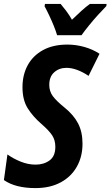

<svg xmlns="http://www.w3.org/2000/svg" viewBox="-29 -952 565 982"><path d="M152 10Q50 10 -9 -31L9 -162Q40 -140 77.5 -125Q115 -110 153 -110Q195 -110 224.5 -131.5Q254 -153 254 -201Q254 -235 238 -259.5Q222 -284 183 -318Q139 -356 112.5 -398.5Q86 -441 86 -506Q86 -569 112.5 -618Q139 -667 190.5 -695.5Q242 -724 316 -724Q359 -724 402 -712Q445 -700 480 -677L424 -564Q394 -584 365.5 -594.5Q337 -605 311 -605Q274 -605 248.5 -582.5Q223 -560 223 -518Q223 -485 241 -460.5Q259 -436 301 -402Q348 -364 370.5 -320.5Q393 -277 393 -217Q393 -151 364 -99.5Q335 -48 281 -19Q227 10 152 10ZM263 -772Q257 -793 246 -820Q235 -847 222.5 -873.5Q210 -900 199 -920L201 -932H281Q293 -918 309 -897Q325 -876 339 -851Q365 -876 387.5 -896.5Q410 -917 431 -932H516L515 -921Q498 -904 473 -876.5Q448 -849 425 -820.5Q402 -792 388 -772Z"/></svg>

Font: Noto Sans Condensed
Style: Bold Italic
Weight: 700
Width: 3
Italic angle: -12°
Designer: Monotype Design Team
Foundry: Monotype Imaging Inc.
Version: Version 2.013; ttfautohint (v1.8.4.7-5d5b)